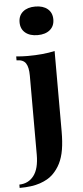

<svg xmlns="http://www.w3.org/2000/svg" viewBox="-86 -809 446 1031"><g transform="rotate(-5 137.0 -293.5)"><path d="M-23 188V170Q26 169 55 131.5Q84 94 84 18V-408Q84 -453 70 -474.5Q56 -496 20 -496V-517Q52 -514 82 -514Q123 -514 160 -517.5Q197 -521 228 -528V-94Q228 -39 221 3Q214 45 198 77Q182 109 156 134Q131 158 87.5 173Q44 188 -23 188ZM145 -775Q187 -775 211.5 -754.5Q236 -734 236 -698Q236 -662 211.5 -641.5Q187 -621 145 -621Q103 -621 78.5 -641.5Q54 -662 54 -698Q54 -734 78.5 -754.5Q103 -775 145 -775Z"/></g></svg>

Font: Playfair Display
Style: Bold
Weight: 700
Designer: Claus Eggers Sørensen
Foundry: Claus Eggers Sørensen
Version: Version 1.203